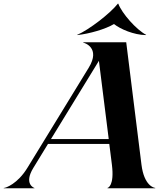

<svg xmlns="http://www.w3.org/2000/svg" viewBox="-147 -1006 882 1026"><path d="M-127 0H37V-1.5C35.5 -1.5 -21.5 -22.5 31 -108.5L109.5 -237H437L451 -126C465 -13.5 430 -2 427.5 -2V0H682.5V-2C676 -2 623 -13.5 609 -126L527.5 -780H298V-778C302 -778 393 -751.5 327 -644L-1 -108.5C-53.5 -23 -116.5 -1.5 -127 -1.5ZM463 -877H461C417 -850.5 331 -825.5 266 -818.5L265 -819.5C329 -847 441 -933.5 483 -986.5H485C505 -933.5 582 -847 634.5 -819.5L631.5 -818.5C568.5 -819.5 496 -850.5 463 -877ZM125.5 -263 381.5 -681 434 -263Z"/></svg>

Font: Beautique Display Medium
Style: Bold
Weight: 900
Italic angle: -12°
Designer: Nhat-Quang Ngo
Version: Version 1.100;Glyphs 3.2.3 (3260)